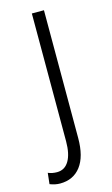

<svg xmlns="http://www.w3.org/2000/svg" viewBox="-151 -572 483 830"><g transform="rotate(-15 90.0 -157.0)"><path d="M136.7 -528.3V43.5Q136.7 126.5 103.5 169.9Q70.3 213.4 10.7 213.4Q-11.2 213.4 -34.7 204.1L-29.3 154.8Q-11.2 162.6 10.7 162.6Q45.4 162.6 64 131.3Q82.5 100.1 82.5 43.5V-528.3Z"/></g></svg>

Font: MAUL Condensed Light
Style: Light
Weight: 300
Designer: MAUL
Version: Version 2.137; 2017; ttfautohint (v1.8.3)